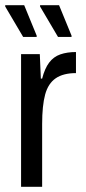

<svg xmlns="http://www.w3.org/2000/svg" viewBox="-21 -718 330 738"><path d="M60 0V-510H132L136 -416H141Q151 -455 168 -477.5Q185 -500 211 -509Q237 -518 271 -518V-437Q222 -437 193 -417Q164 -397 152.5 -354.5Q141 -312 141 -241V0ZM254 -576H202L133 -693V-698H206L254 -581ZM120 -576H68L-1 -693V-698H72L120 -581Z"/></svg>

Font: Saira Condensed Medium
Style: Regular
Weight: 500
Width: 3
Designer: Hector Gatti with collaboration of the Omnibus-Type team
Foundry: Omnibus-Type
Version: Version 1.101